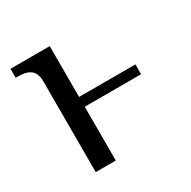

<svg xmlns="http://www.w3.org/2000/svg" viewBox="-126 -658 774 779"><g transform="rotate(-30 260.5 -268.0)"><path d="M108 0H202V-252H466V-298H202V-536H18V-494H26C70 -494 108 -484 108 -426Z"/></g></svg>

Font: Noto Serif Thai
Style: Regular
Weight: 400
Designer: Monotype Design Team
Foundry: Monotype Imaging Inc.
Version: Version 1.901